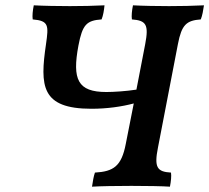

<svg xmlns="http://www.w3.org/2000/svg" viewBox="-20 -699 787 722"><path d="M616 -676C573 -676 516 -677 480 -679C476 -659 474 -640 476 -626C530 -622 540 -606 526 -533L493 -362C455 -356 407 -353 380 -353C272 -353 251 -400 275 -528C290 -607 306 -622 362 -626C368 -641 371 -659 373 -679C335 -677 286 -676 243 -676C199 -676 143 -677 107 -679C103 -659 101 -640 103 -626C164 -621 163 -603 153 -533C130 -376 134 -290 324 -290C383 -290 438 -298 483 -310L453 -158C437 -74 407 -54 337 -50C332 -36 329 -17 326 3C358 1 417 0 474 0C531 0 592 1 619 3C623 -17 625 -37 623 -50C571 -53 559 -69 574 -144L649 -533C663 -606 681 -622 735 -626C741 -641 744 -659 747 -679C708 -677 660 -676 616 -676Z"/></svg>

Font: Vollkorn Semibold
Style: Italic
Weight: 600
Italic angle: -11°
Designer: Friedrich Althausen
Foundry: Friedrich Althausen
Version: Version 4.015;PS 004.015;hotconv 1.0.88;makeotf.lib2.5.64775